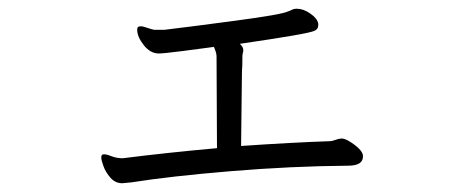

<svg xmlns="http://www.w3.org/2000/svg" viewBox="-20 -422 1040 438"><path d="M774 -44Q645 -43 506.5 -31.5Q368 -20 280 -6Q262 -4 259 -4Q243 -4 232 -16.5Q221 -29 216 -43Q211 -57 211 -62Q211 -67 213 -69Q215 -70 218 -70Q224 -70 239 -64Q249 -61 260 -61Q363 -74 475 -84L474 -294Q474 -299 471.5 -306Q469 -313 468 -315Q439 -311 396 -305.5Q353 -300 342 -300Q323 -300 308 -319Q293 -338 293 -354Q293 -359 295 -360.5Q297 -362 301 -362Q306 -362 316 -358.5Q326 -355 332 -354H355Q406 -360 515 -374.5Q624 -389 637 -396Q641 -397 645.5 -399.5Q650 -402 655 -402H658Q672 -402 688 -391Q704 -380 706 -368V-364Q706 -356 698 -352Q690 -348 646 -340.5Q602 -333 527 -322Q535 -315 535 -308Q535 -304 534 -301Q533 -298 533 -294Q533 -269 532 -261Q532 -251 531.5 -221Q531 -191 530 -89Q646 -97 734 -100Q737 -100 745.5 -103Q754 -106 759 -106H761Q771 -105 789 -91.5Q807 -78 808 -67V-65Q808 -44 774 -44Z"/></svg>

Font: Iansui
Style: Regular
Weight: 400
Designer: But Ko / Fontworks Inc.
Foundry: zi-hi.com / Fontworks Inc.
Version: Version 1.002